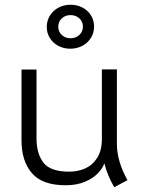

<svg xmlns="http://www.w3.org/2000/svg" viewBox="-20 -767 591 806"><path d="M459.5 19Q430.2 -32.2 418 -81.1Q410.6 -60.1 390.4 -39.1Q370.1 -18.1 335.9 -3.7Q301.8 10.7 255.4 10.7Q157.7 10.7 114 -40Q70.3 -90.8 70.3 -177.2V-475.1H133.3V-186Q133.3 -122.1 162.4 -84.2Q191.4 -46.4 270.5 -46.4Q307.6 -46.4 338.4 -60.3Q369.1 -74.2 388.4 -105Q407.7 -135.7 407.7 -184.1V-475.6H470.7V-161.1Q471.2 -89.8 515.1 -10.7ZM176.3 -653.8Q176.3 -680.2 189.5 -701.4Q202.6 -722.7 225.3 -734.9Q248 -747.1 276.4 -747.1Q304.2 -747.1 326.7 -735.1Q349.1 -723.1 362.1 -702.1Q375 -681.2 375 -655.3Q375 -629.4 361.8 -608.2Q348.6 -586.9 325.9 -574.7Q303.2 -562.5 274.9 -562.5Q247.1 -562.5 224.6 -574.5Q202.1 -586.4 189.2 -607.4Q176.3 -628.4 176.3 -653.8ZM328.1 -654.8Q328.1 -675.8 313.2 -689.7Q298.3 -703.6 275.9 -703.6Q253.9 -703.6 239.3 -689.7Q224.6 -675.8 224.6 -654.8Q224.6 -634.3 239.3 -620.4Q253.9 -606.4 275.9 -606.4Q298.3 -606.4 313.2 -620.4Q328.1 -634.3 328.1 -654.8Z"/></svg>

Font: Selawik Semilight
Style: Regular
Weight: 300
Designer: Aaron Bell
Foundry: Microsoft Corporation
Version: Version 1.01